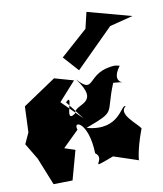

<svg xmlns="http://www.w3.org/2000/svg" viewBox="-98 -929 918 1082"><g transform="rotate(-10 361.0 -388.0)"><path d="M306 -205C285 -264 376 -240 381 -57C443 -12 308 42 477 -22L618 25C616 49 612 -15 663 -150C642 -182 546 -251 596 -288C572 -308 544 -156 358 -206C543 -276 478 -255 550 -430C681 -422 516 -403 603 -519L576 -524C407 -517 445 -375 347 -486C467 -325 315 -354 308 -297C230 -241 329 -427 269 -368L351 -262L238 -374L335 -482L226 -513L37 -386L31 -238L2 -175L57 -83L120 74L229 72L275 -95L127 -144L206 -107ZM449 -757 295 -620 373 -533 589 -748 722 -782 471 -850Z"/></g></svg>

Font: Asimov Silicon
Style: Regular
Weight: 400
Designer: Google
Version: Version 2.000980; 2014